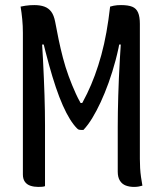

<svg xmlns="http://www.w3.org/2000/svg" viewBox="-20 -726 640 755"><path d="M157 6Q152 8 145 8.5Q138 9 130 9Q114 9 100 4.5Q86 0 78 -11Q70 -22 70 -40Q70 -109 70 -178.5Q70 -248 70 -318Q70 -388 70 -457.5Q70 -527 70 -597Q70 -624 67.5 -650Q65 -676 61 -700Q71 -702 80 -703.5Q89 -705 98 -705.5Q107 -706 115 -706Q138 -706 154.5 -700Q171 -694 181.5 -680Q192 -666 197 -640Q203 -607 210.5 -571Q218 -535 227.5 -498.5Q237 -462 250 -426.5Q263 -391 278.5 -357Q294 -323 315 -292L278 -321H323L287 -293Q306 -324 322.5 -358Q339 -392 353 -430Q367 -468 378.5 -510Q390 -552 398.5 -599.5Q407 -647 413 -700Q420 -702 427 -703.5Q434 -705 441 -705.5Q448 -706 456 -706Q484 -706 500 -699.5Q516 -693 523 -676.5Q530 -660 530 -632Q530 -593 530 -552Q530 -511 530 -467.5Q530 -424 530 -378.5Q530 -333 530 -286.5Q530 -240 530 -193.5Q530 -147 530 -101Q530 -83 531 -65Q532 -47 534.5 -30Q537 -13 540 4Q533 6 525.5 7.5Q518 9 507 9Q489 9 474.5 3.5Q460 -2 451.5 -15.5Q443 -29 443 -51Q443 -71 443 -91.5Q443 -112 443 -132Q443 -152 443 -172Q443 -200 443 -228Q443 -256 443.5 -286Q444 -316 445 -349Q446 -382 447.5 -418.5Q449 -455 451.5 -496.5Q454 -538 457 -584L474 -551H434L456 -589Q447 -536 434.5 -489Q422 -442 407 -400.5Q392 -359 376 -324.5Q360 -290 343 -262Q326 -234 308 -215Q306 -215 303.5 -215Q301 -215 299 -215Q294 -215 290.5 -216Q287 -217 283 -221Q269 -235 255 -257.5Q241 -280 227 -311.5Q213 -343 199.5 -383Q186 -423 172.5 -472Q159 -521 145 -579L170 -551H127L144 -579Q147 -533 149 -493Q151 -453 152.5 -418Q154 -383 155 -351.5Q156 -320 156.5 -290.5Q157 -261 157 -233.5Q157 -206 157 -178Q157 -132 157 -86Q157 -40 157 6Z"/></svg>

Font: Recursive Monospace Casual
Style: Regular
Weight: 400
Version: Version 1.047